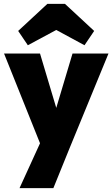

<svg xmlns="http://www.w3.org/2000/svg" viewBox="-20 -766 581 993"><path d="M81 207H256L340 0L541 -489H355L271 -208L187 -489H1L187 -25ZM74 -606 124 -532 271 -611 417 -532 467 -606 316 -746H225Z"/></svg>

Font: MV Cash ExtraBold
Style: Regular
Weight: 800
Designer: Rodrigo Fuenzalida
Foundry: fragTYPE
Version: Version 1.100;Glyphs 3.1.2 (3151)